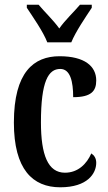

<svg xmlns="http://www.w3.org/2000/svg" viewBox="-20 -786 459 816"><path d="M181 -606H283C301 -651 345 -715 370 -753V-766H320C295 -736 256 -700 232 -665C207 -700 169 -736 144 -766H94V-753C119 -715 164 -651 181 -606ZM236 10C352 10 389 -49 389 -94C389 -114 380 -126 368 -134C349 -90 312 -52 256 -52C184 -52 154 -127 154 -266C154 -442 186 -493 236 -493C279 -493 291 -439 291 -373C368 -373 389 -399 389 -444C389 -505 339 -547 233 -547C124 -547 39 -480 39 -265C39 -66 119 10 236 10Z"/></svg>

Font: Noto Serif Armenian ExtraCondensed SemiBold
Style: Regular
Weight: 600
Width: 2
Designer: Monotype Design Team
Foundry: Monotype Imaging Inc.
Version: Version 2.008